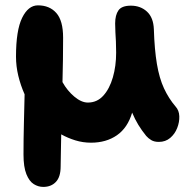

<svg xmlns="http://www.w3.org/2000/svg" viewBox="-20 -534 740 732"><path d="M145 178.6Q125.8 178.6 108.7 167.9Q91.6 157.2 80.6 130Q69.6 102.8 69.6 55Q69.6 -4.6 71.1 -62Q72.6 -119.4 73.8 -174.4Q58.4 -209 49.7 -245.3Q41 -281.6 41 -318.2Q41 -418.2 64.3 -465.9Q87.6 -513.6 124.6 -513.6Q169 -513.6 194.8 -484.4Q220.6 -455.2 220.6 -390.6Q220.6 -350 220 -307.1Q219.4 -264.2 218.2 -221Q236.4 -188.2 263.4 -165.6Q290.4 -143 315 -143Q350.2 -143 374 -169.4Q397.8 -195.8 410.3 -239.1Q422.8 -282.4 422.8 -333.4Q422.8 -358.2 421.9 -376.3Q421 -394.4 420 -410.3Q419 -426.2 419 -444.4Q419 -476.6 431.6 -494.5Q444.2 -512.4 478.8 -512.4Q515.8 -512.4 540.4 -489.7Q565 -467 566.6 -422.2Q569 -344.8 578.2 -290.2Q587.4 -235.6 605.2 -197.2Q623 -158.8 649.4 -127.8Q662.8 -113.2 663.6 -90.8Q664.4 -68.4 655.5 -45.8Q646.6 -23.2 628.8 -8.1Q611 7 585.6 7Q568 7 556.7 0.2Q545.4 -6.6 537.4 -15.8Q520.2 -37 507.4 -58Q494.6 -79 483.8 -104.6Q466.6 -46.6 425.7 -18.3Q384.8 10 327 10Q296 10 267.2 1.1Q238.4 -7.8 213.4 -21.8Q213 15.4 212.1 47Q211.2 78.6 211.2 100.8Q211.2 140.4 193.1 159.5Q175 178.6 145 178.6Z"/></svg>

Font: Shantell Sans Light
Style: Regular
Weight: 300
Designer: Stephen Nixon, Anya Danilova, Shantell Martin
Foundry: Arrow Type
Version: Version 1.011;[c5ecc13dd]